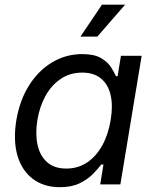

<svg xmlns="http://www.w3.org/2000/svg" viewBox="-20 -778 648 810"><path d="M232.4 11.7Q165 11.7 118.7 -23.2Q72.3 -58.1 53.7 -121.3Q35.2 -184.6 48.8 -270.5Q63.5 -356.4 103.3 -418.9Q143.1 -481.4 200.9 -515.6Q258.8 -549.8 326.7 -549.8Q377.4 -549.8 405.8 -533.2Q434.1 -516.6 448 -494.9Q461.9 -473.1 469.2 -456.5H476.1L490.2 -542.5H577.6L487.8 0H402.8L416.5 -84H407.2Q393.6 -65.9 371.8 -43.7Q350.1 -21.5 316.2 -4.9Q282.2 11.7 232.4 11.7ZM259.8 -66.9Q309.1 -66.9 347.7 -92.8Q386.2 -118.7 411.6 -164.8Q437 -210.9 446.8 -271.5Q457 -331.5 446.8 -376.5Q436.5 -421.4 406.5 -446.5Q376.5 -471.7 326.7 -471.7Q275.4 -471.7 236.1 -445.1Q196.8 -418.5 171.9 -373.3Q147 -328.1 137.7 -271.5Q128.4 -213.4 138.4 -167Q148.4 -120.6 178.7 -93.8Q209 -66.9 259.8 -66.9ZM319.3 -623.5 410.2 -758.3H507.8L390.6 -623.5Z"/></svg>

Font: Inter 16pt
Style: Italic
Weight: 400
Italic angle: -9.3988°
Version: Version 4.001;git-66647c0bb